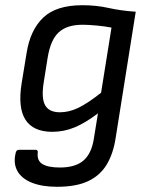

<svg xmlns="http://www.w3.org/2000/svg" viewBox="-20 -520 569 737"><path d="M296 -500Q350 -500 396.5 -489.5Q443 -479 501 -475L424 9Q415 69 390 111Q365 153 319 175Q273 197 199 197Q141 197 101.5 181Q62 165 46 135Q30 105 41 64Q44 55 53 55H116Q126 55 125 65Q121 96 142.5 109.5Q164 123 210 123Q269 123 300 96.5Q331 70 340 14L356 -85Q309 -49 267.5 -31.5Q226 -14 181 -14Q108 -14 78 -60Q48 -106 63 -200L82 -316Q96 -405 146 -452.5Q196 -500 296 -500ZM210 -89Q245 -89 280.5 -106Q316 -123 368 -164L408 -414Q384 -419 351 -422Q318 -425 297 -425Q237 -425 205.5 -396Q174 -367 163 -299L148 -205Q138 -144 153 -116.5Q168 -89 210 -89Z"/></svg>

Font: Sofia Sans Hairline
Style: Italic
Weight: 1
Italic angle: -9°
Designer: Botio Nikoltchev, Ani Petrova
Foundry: lettersoup
Version: Version 4.102